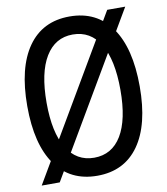

<svg xmlns="http://www.w3.org/2000/svg" viewBox="-83 -796 766 881"><g transform="rotate(-10 300.0 -355.0)"><path d="M300 16Q174 16 106 -80Q38 -176 38 -354Q38 -533 106 -629.5Q174 -726 300 -726Q426 -726 494 -629.5Q562 -533 562 -354Q562 -176 494 -80Q426 16 300 16ZM300 -68Q383 -68 427.5 -141.5Q472 -215 472 -354Q472 -494 427.5 -568Q383 -642 300 -642Q218 -642 173 -568Q128 -494 128 -354Q128 -215 173 -141.5Q218 -68 300 -68ZM40 16 476 -726H560L124 16Z"/></g></svg>

Font: Geist Mono
Style: Regular
Weight: 400
Monospace: yes
Designer: Basement.studio, Andrés Briganti, Mateo Zaragoza
Foundry: Basement.studio, Vercel, Andrés Briganti, Guido Ferreyra, Mateo Zaragoza
Version: Version 1.500; ttfautohint (v1.8.4.7-5d5b)